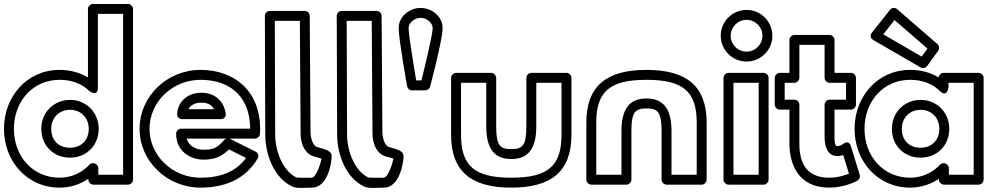

<svg xmlns="http://www.w3.org/2000/svg" viewBox="-22 -905 5009 967"><path d="M48 -256C48 -394.4 143.3 -503 278 -503C341.4 -503 391.5 -482.3 428.5 -446.1C428.5 -446.1 471 -414.5 471 -464V-835H598V-25H473V-58C473 -73.1 458.7 -83 448 -83H446C438.9 -83 431.7 -79.5 427.5 -74.8C394 -37.8 340.5 -10 278 -10C143.2 -10 48 -117.7 48 -256ZM-2 -256C-2 -94.3 112.8 40 278 40C333.6 40 382.6 22.9 423 -4.9V0C423 10.7 432.9 25 448 25H623C633.7 25 648 15.1 648 0V-860C648 -870.7 638.1 -885 623 -885H446C435.3 -885 421 -875.1 421 -860V-515C381.3 -539.2 332.1 -553 278 -553C112.7 -553 -2 -417.6 -2 -256ZM186 -256C186 -173.1 245.7 -111 331 -111C413.4 -111 475 -172.8 475 -256C475 -340.6 410.4 -402 331 -402C250.8 -402 186 -340.7 186 -256ZM236 -256C236 -313.3 277.2 -352 331 -352C383.6 -352 425 -313.4 425 -256C425 -199.2 386.6 -161 331 -161C272.3 -161 236 -198.9 236 -256Z M1119 -207C1114.7 -205.7 1110.7 -203.3 1107.7 -200.1C1067.3 -156.8 1053.3 -151 1001 -151C969.1 -151 929.3 -166.9 918.1 -207ZM1133 -207H1262C1273.2 -207 1284.6 -215.6 1286.7 -227.9C1288.3 -237.9 1288 -248.7 1288 -256C1288 -450.2 1155.1 -553 988 -553C820 -553 681 -420.6 681 -256C681 -92.3 820 40 988 40C1107.4 40 1212 -0.1 1275.5 -106.2C1284.2 -120.8 1276.6 -135.7 1265.2 -141.4L1137.2 -205.4C1136.3 -205.8 1134.4 -206.6 1133 -207ZM1238 -257H890C874.9 -257 865 -242.7 865 -232C865 -134.4 948.6 -101 1001 -101C1056.1 -101 1091.6 -113.7 1131.2 -152.5L1217.5 -109.3C1164.8 -38.5 1087 -10 988 -10C846 -10 731 -121.7 731 -256C731 -391.4 846 -503 988 -503C1132.9 -503 1237.1 -422.1 1238 -257ZM895 -305H1090C1099.8 -305 1118.1 -310.8 1114.7 -333.7C1105 -399.5 1055.9 -438 993 -438C920.6 -438 873.9 -391.7 870.1 -331.6C869.2 -318.7 878.5 -305 895 -305ZM927 -355C936.6 -373.3 956.2 -388 993 -388C1024.4 -388 1044.4 -376.5 1056.2 -355Z M1362.1 -800H1488.2L1492 -233.9C1492 -233.9 1488.1 -130.5 1568.2 -114.6C1582.5 -110.5 1590.3 -108.4 1597.3 -106.4C1591.1 -71.9 1568.2 -10 1548 -10C1518.8 -10 1479.7 -9.3 1470.6 -11.1C1401.7 -44.6 1364 -145.6 1364 -225.1ZM1337 -850C1323.2 -850 1312 -838.5 1312 -824.9L1314 -225C1314 -134.9 1353.4 -10.9 1450.5 34.7C1475.3 46 1516.3 40 1548 40C1636.5 40 1647.7 -105.3 1647.7 -105.3C1653.9 -142.6 1629.9 -148.7 1581 -163C1580.4 -163.2 1579.2 -163.5 1578.3 -163.6C1548.6 -168.8 1542.1 -224.8 1542 -234L1538 -825.2C1537.9 -837.4 1527.3 -850 1513 -850Z M1724.1 -800H1850.2L1854 -233.9C1854 -233.9 1850.1 -130.5 1930.2 -114.6C1944.5 -110.5 1952.3 -108.4 1959.3 -106.4C1953.1 -71.9 1930.2 -10 1910 -10C1880.8 -10 1841.7 -9.3 1832.6 -11.1C1763.7 -44.6 1726 -145.6 1726 -225.1ZM1699 -850C1685.2 -850 1674 -838.5 1674 -824.9L1676 -225C1676 -134.9 1715.4 -10.9 1812.5 34.7C1837.3 46 1878.3 40 1910 40C1998.5 40 2009.7 -105.3 2009.7 -105.3C2015.9 -142.6 1991.9 -148.7 1943 -163C1942.4 -163.2 1941.2 -163.5 1940.3 -163.6C1910.6 -168.8 1904.1 -224.8 1904 -234L1900 -825.2C1899.9 -837.4 1889.3 -850 1875 -850Z M2096 -815C2130.5 -815 2157 -787 2157 -765V-761C2157 -731.8 2114.8 -556 2100.6 -500H2074.1C2064.1 -558.3 2036 -729.3 2036 -761V-765C2036 -787.1 2062.7 -815 2096 -815ZM2096 -865C2039.3 -865 1986 -820.9 1986 -765V-761C1986 -708.3 2028.2 -471.9 2028.4 -470.7C2030.2 -460 2040.5 -450 2053 -450H2120C2129.9 -450 2141.2 -457.3 2144.2 -468.7C2144.6 -470.3 2207 -705.5 2207 -761V-765C2207 -821 2153.5 -865 2096 -865Z M2427 -488V-269C2427 -163.4 2462.2 -104 2553 -104C2643.8 -104 2679 -163.4 2679 -269V-488H2806V-226C2806 -68.1 2736.9 -10 2553 -10C2369.1 -10 2300 -68.1 2300 -226V-488ZM2477 -513C2477 -523.7 2467.1 -538 2452 -538H2275C2264.3 -538 2250 -528.1 2250 -513V-226C2250 -39.9 2352.9 40 2553 40C2753.1 40 2856 -39.9 2856 -226V-513C2856 -523.7 2846.1 -538 2831 -538H2654C2643.3 -538 2629 -528.1 2629 -513V-269C2629 -172.6 2610.2 -154 2553 -154C2495.8 -154 2477 -172.6 2477 -269Z M3158 0V-244C3158 -340.4 3176.8 -359 3234 -359C3291.2 -359 3310 -340.4 3310 -244V0C3310 15.1 3324.3 25 3335 25H3512C3527.1 25 3537 10.7 3537 0V-287C3537 -473.1 3434.1 -553 3234 -553C3033.9 -553 2931 -473.1 2931 -287V0C2931 15.1 2945.3 25 2956 25H3133C3148.1 25 3158 10.7 3158 0ZM3108 -25H2981V-287C2981 -444.9 3050.1 -503 3234 -503C3417.9 -503 3487 -444.9 3487 -287V-25H3360V-244C3360 -349.6 3324.8 -409 3234 -409C3143.2 -409 3108 -349.6 3108 -244Z M3738 -805C3782.2 -805 3818 -769.2 3818 -725C3818 -680.8 3782.2 -645 3738 -645C3693.8 -645 3658 -680.8 3658 -725C3658 -769.2 3693.8 -805 3738 -805ZM3738 -855C3666.2 -855 3608 -796.8 3608 -725C3608 -653.2 3666.2 -595 3738 -595C3809.8 -595 3868 -653.2 3868 -725C3868 -796.8 3809.8 -855 3738 -855ZM3622 -513V0C3622 15.1 3636.3 25 3647 25H3824C3839.1 25 3849 10.7 3849 0V-513C3849 -528.1 3834.7 -538 3824 -538H3647C3631.9 -538 3622 -523.7 3622 -513ZM3672 -488H3799V-25H3672Z M4004 -513V-679H4131V-513C4131 -497.9 4145.3 -488 4156 -488H4239V-403H4156C4140.9 -403 4131 -388.7 4131 -378V-215C4131 -166.6 4145.6 -119 4196 -119C4206.8 -119 4219.2 -122.2 4224.9 -124.2L4253.7 -30.4C4232.1 -21.6 4195.7 -10 4154 -10C4031.9 -10 4004 -94.9 4004 -181V-378C4004 -393.1 3989.7 -403 3979 -403H3930V-488H3979C3994.1 -488 4004 -502.3 4004 -513ZM3954 -538H3905C3894.3 -538 3880 -528.1 3880 -513V-378C3880 -367.3 3889.9 -353 3905 -353H3954V-181C3954 -85.1 3994.1 40 4154 40C4233.8 40 4293.1 6.6 4296.6 4.6C4305.5 -0.9 4311.4 -12.8 4307.9 -24.4L4263.9 -167.4C4252.4 -204.8 4225 -180 4225 -180C4224.6 -179.7 4207.7 -169 4196 -169C4190.4 -169 4181 -167.4 4181 -215V-353H4264C4274.7 -353 4289 -362.9 4289 -378V-513C4289 -523.7 4279.1 -538 4264 -538H4181V-704C4181 -714.7 4171.1 -729 4156 -729H3979C3968.3 -729 3954 -719.1 3954 -704Z M4483.4 -804 4649.3 -660.1 4620 -619.9 4426.5 -732.1ZM4496.4 -858.9C4484.5 -869.2 4468.5 -865.8 4460.4 -855.5L4369.4 -740.5C4355.1 -722.5 4367.9 -708.3 4376.5 -703.4L4614.5 -565.4C4624.6 -559.5 4639.5 -561.7 4647.2 -572.3L4703.2 -649.3C4710.5 -659.4 4709.2 -674.4 4699.4 -682.9ZM4282 -256C4282 -94.3 4396.8 40 4562 40C4617.7 40 4668 21.9 4707 -4.9V0C4707 15.1 4721.3 25 4732 25H4907C4922.1 25 4932 10.7 4932 0V-513C4932 -528.1 4917.7 -538 4907 -538H4730C4715.7 -538 4705.9 -525 4705.1 -515C4663.8 -540.2 4616.1 -553 4562 -553C4396.7 -553 4282 -417.6 4282 -256ZM4332 -256C4332 -394.4 4427.3 -503 4562 -503C4625.4 -503 4675.5 -482.3 4712.5 -446.1C4748 -411.5 4755 -464 4755 -464V-488H4882V-25H4757V-58C4757 -68.7 4747.1 -83 4732 -83H4730C4723.7 -83 4716.3 -80.1 4711.5 -74.8C4678 -37.8 4624.5 -10 4562 -10C4427.2 -10 4332 -117.7 4332 -256ZM4520 -256C4520 -313.3 4561.2 -352 4615 -352C4667.6 -352 4709 -313.4 4709 -256C4709 -199.2 4670.6 -161 4615 -161C4556.3 -161 4520 -198.9 4520 -256ZM4470 -256C4470 -173.1 4529.7 -111 4615 -111C4697.4 -111 4759 -172.8 4759 -256C4759 -340.6 4694.4 -402 4615 -402C4534.8 -402 4470 -340.7 4470 -256Z"/></svg>

Font: Hussar Techniczny
Style: Bold 
Weight: 700
Foundry: Cannot Into Space Fonts
Version: Version 0.77